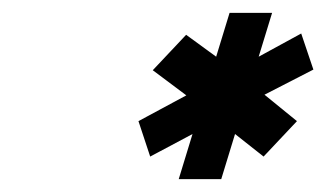

<svg xmlns="http://www.w3.org/2000/svg" viewBox="-20 -687 506 298"><path d="M390.5 -540 466.4 -579 447.5 -635 381.5 -599 402.3 -667H336.3L315.5 -599L268.9 -633L217.1 -578L269.2 -539L194.9 -499L213.1 -444L278.8 -479L257.4 -409H323.4L344.8 -479L389.1 -444L440.9 -499Z"/></svg>

Font: Din Kursivschrift
Style: Condensed Italic Polish
Weight: 400
Version: Version 1.07